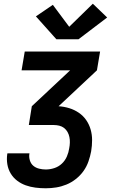

<svg xmlns="http://www.w3.org/2000/svg" viewBox="-20 -807 640 1032"><path d="M226 205Q198 205 170.5 201.5Q143 198 118 189Q93 180 72 164Q51 148 37.5 125.5Q24 103 19.5 76Q15 49 19 21Q19 20 19.5 19Q20 18 20 17H139Q139 17 138.5 17.5Q138 18 138 19Q135 37 140.5 55Q146 73 159 84Q172 95 190 99.5Q208 104 226 104Q249 104 272 96.5Q295 89 312.5 72.5Q330 56 339.5 34Q349 12 352 -10Q355 -25 355.5 -40.5Q356 -56 353 -70.5Q350 -85 343 -97.5Q336 -110 324.5 -119Q313 -128 298.5 -131.5Q284 -135 269 -135H135L151 -236L357 -429H96L113 -530H518L501 -429L295 -236Q325 -234 352.5 -225.5Q380 -217 403.5 -201Q427 -185 443 -162Q459 -139 467 -111.5Q475 -84 475 -54Q475 -24 470 6Q465 33 455.5 60.5Q446 88 429 112Q412 136 388 155Q364 174 337 185Q310 196 282 200.5Q254 205 226 205ZM283 -596 173 -719 264 -781 352 -663 479 -787 556 -713 402 -596Z"/></svg>

Font: Iosevka Curly Extended
Style: Bold Italic
Weight: 700
Width: 7
Italic angle: -9°
Monospace: yes
Designer: Belleve Invis
Foundry: Belleve Invis
Version: Version 11.1.0; ttfautohint (v1.8.3)